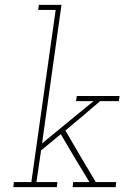

<svg xmlns="http://www.w3.org/2000/svg" viewBox="-20 -770 531 790"><path d="M281 -21 279 0H456L458 -21H374Q343 -73 311.5 -126Q280 -179 249 -233Q289 -266 320 -292.5Q351 -319 392 -354H469L472 -375H296L293 -354H365L153 -180L233 -750H140L137 -729H209L109 -21H37L35 0H214L216 -21H130L149 -151L230 -218Q259 -168 288.5 -119Q318 -70 348 -21Z"/></svg>

Font: Josefin Slab ExtraLight
Style: Italic
Weight: 250
Italic angle: -12°
Designer: Santiago Orozco
Foundry: Typemade
Version: Version 2.100